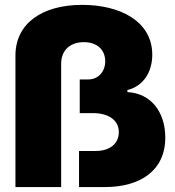

<svg xmlns="http://www.w3.org/2000/svg" viewBox="-20 -757 708 777"><path d="M42.5 -532.2V0H227.5V-499C227.5 -552.7 262.7 -586.4 319.3 -586.4C374 -586.4 405.8 -554.7 405.8 -508.8C405.8 -467.3 377.9 -435.5 336.9 -435.5H302.7V-299.3H355.5C420.4 -299.3 460.9 -270 460.9 -222.2C460.9 -175.3 424.3 -146 366.7 -146H299.8V0H404.3C547.4 0 648.9 -66.4 648.9 -200.2C648.9 -302.7 591.8 -379.4 495.6 -384.3V-392.6C559.6 -408.2 596.2 -464.8 596.2 -535.6C596.2 -671.9 464.4 -737.3 313 -737.3C147.5 -737.3 42.5 -660.2 42.5 -532.2Z"/></svg>

Font: Raveo Display Display ExtraBold
Style: Regular
Weight: 800
Designer: Jakub Foglar, Rasmus Andersson (Inter)
Foundry: Jakubfoglar.com
Version: Version 1.100;Glyphs 3.2.3 (3260)